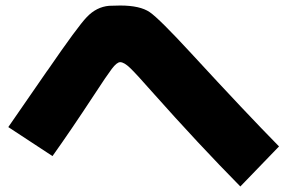

<svg xmlns="http://www.w3.org/2000/svg" viewBox="-20 -680 1040 695"><path d="M850 -5Q700 -157 531 -347Q473 -413 451 -434Q429 -455 415 -455Q403 -455 384.5 -430.5Q366 -406 321 -337Q235 -206 170 -115L10 -220L151 -424L152 -425Q262 -585 294 -618Q329 -655 375 -659L415 -660Q487 -660 522 -636Q557 -612 673 -486Q869 -273 990 -150Z"/></svg>

Font: Mplus 1p Black
Style: Regular
Weight: 900
Version: Version 1.061